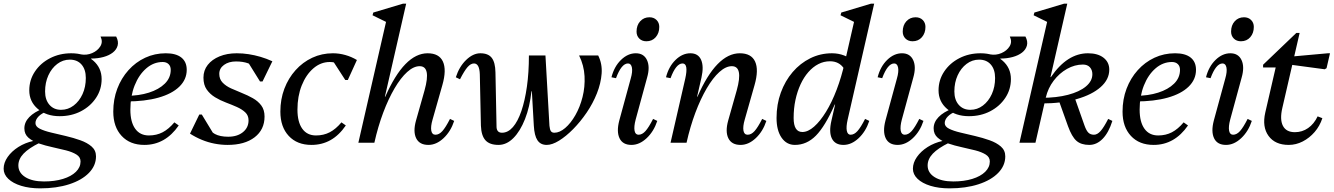

<svg xmlns="http://www.w3.org/2000/svg" viewBox="-110 -785 7338 1056"><path d="M111 251Q52 251 6.5 237Q-39 223 -64.5 198.5Q-90 174 -90 143Q-90 110 -68 78.5Q-46 47 -9 23.5Q28 0 74 -10V-18H109V0Q48 30 19.5 60Q-9 90 -9 125Q-9 165 29 189Q67 213 132 213Q191 213 236.5 199Q282 185 307.5 160Q333 135 333 103Q333 79 310.5 65Q288 51 253 42Q218 33 178.5 24.5Q139 16 104 4Q69 -8 46.5 -27.5Q24 -47 24 -79Q24 -113 51 -141Q78 -169 128 -188L148 -172Q119 -162 102 -144.5Q85 -127 85 -108Q85 -89 109 -77Q133 -65 171 -56Q209 -47 251.5 -37Q294 -27 332 -13.5Q370 0 394 21Q418 42 418 75Q418 126 379 166Q340 206 270.5 228.5Q201 251 111 251ZM218 -146Q145 -146 98 -186Q51 -226 51 -288Q51 -345 82 -391.5Q113 -438 165.5 -465Q218 -492 282 -492Q356 -492 402.5 -452Q449 -412 449 -350Q449 -293 418 -246.5Q387 -200 335 -173Q283 -146 218 -146ZM226 -181Q264 -181 295 -204.5Q326 -228 344 -267.5Q362 -307 362 -356Q362 -403 338.5 -430Q315 -457 274 -457Q236 -457 205 -433.5Q174 -410 156 -370.5Q138 -331 138 -282Q138 -236 162 -208.5Q186 -181 226 -181ZM333 -454 334 -486Q367 -480 397 -493Q427 -506 442 -530.5Q457 -555 443 -584H529Q543 -557 537 -534.5Q531 -512 510.5 -496Q490 -480 459 -471.5Q428 -463 391 -463V-454Z M684 12Q605 12 559 -37.5Q513 -87 513 -171Q513 -239 535 -297Q557 -355 596.5 -399Q636 -443 688.5 -467.5Q741 -492 802 -492Q858 -492 887.5 -468.5Q917 -445 917 -401Q917 -348 876.5 -308.5Q836 -269 761.5 -248Q687 -227 585 -227V-258Q654 -258 709 -275.5Q764 -293 796.5 -325Q829 -357 829 -401Q829 -421 817 -432.5Q805 -444 785 -444Q735 -444 694.5 -409Q654 -374 630.5 -315Q607 -256 607 -182Q607 -114 633.5 -77Q660 -40 709 -40Q751 -40 784.5 -57.5Q818 -75 849 -112L873 -95Q799 12 684 12Z M1142 12Q1106 12 1070 5Q1034 -2 1000 -16Q966 -30 935 -50L986 -155H1000L1071 -38L1018 -47V-102Q1044 -63 1072 -48Q1100 -33 1145 -33Q1195 -33 1226 -58Q1257 -83 1257 -123Q1257 -150 1239 -167Q1221 -184 1193 -196.5Q1165 -209 1133 -221Q1101 -233 1073 -250Q1045 -267 1027 -292.5Q1009 -318 1009 -358Q1009 -398 1032.5 -428Q1056 -458 1097.5 -475Q1139 -492 1192 -492Q1225 -492 1257.5 -487Q1290 -482 1322.5 -472.5Q1355 -463 1388 -448L1334 -337H1320L1246 -456L1310 -447V-402Q1282 -427 1254 -437Q1226 -447 1188 -447Q1148 -447 1122 -428Q1096 -409 1096 -379Q1096 -350 1114 -331Q1132 -312 1160.5 -299Q1189 -286 1220.5 -273.5Q1252 -261 1280.5 -245Q1309 -229 1327 -205Q1345 -181 1345 -144Q1345 -72 1290.5 -30Q1236 12 1142 12Z M1603 12Q1524 12 1478 -37.5Q1432 -87 1432 -171Q1432 -239 1454 -297Q1476 -355 1515.5 -399Q1555 -443 1607.5 -467.5Q1660 -492 1721 -492Q1755 -492 1789 -482.5Q1823 -473 1853 -455L1803 -345H1789L1710 -467H1772V-416Q1763 -426 1752.5 -432Q1742 -438 1730 -441Q1718 -444 1704 -444Q1654 -444 1613.5 -409Q1573 -374 1549.5 -315Q1526 -256 1526 -182Q1526 -114 1552.5 -77Q1579 -40 1628 -40Q1670 -40 1703.5 -57.5Q1737 -75 1768 -112L1792 -95Q1755 -41 1708 -14.5Q1661 12 1603 12Z M1861 0 2019 -690 2043 -650 1939 -701 1943 -716 2107 -765H2124L1949 0ZM2246 12Q2197 12 2179 -24.5Q2161 -61 2178 -122L2225 -288Q2262 -421 2198 -421Q2165 -421 2129.5 -389Q2094 -357 2060 -299Q2026 -241 1997.5 -165Q1969 -89 1949 0H1903L1972 -253H2009Q2114 -492 2242 -492Q2305 -492 2326 -446.5Q2347 -401 2323 -317L2269 -127Q2258 -89 2262 -66.5Q2266 -44 2285 -44Q2305 -44 2323 -64Q2341 -84 2365 -131L2388 -120Q2369 -62 2329.5 -25Q2290 12 2246 12Z M2632 12Q2583 12 2560 -13.5Q2537 -39 2535 -94L2529 -376Q2528 -406 2520 -421Q2512 -436 2497 -436Q2479 -436 2461.5 -416Q2444 -396 2420 -349L2397 -360Q2416 -419 2454 -455.5Q2492 -492 2532 -492Q2575 -492 2594.5 -467Q2614 -442 2615 -387L2621 -85Q2622 -70 2629.5 -62.5Q2637 -55 2651 -55Q2684 -55 2711 -86Q2738 -117 2757.5 -174Q2777 -231 2788 -308.5Q2799 -386 2799 -480H2848V-283H2813Q2804 -197 2777.5 -130Q2751 -63 2713.5 -25.5Q2676 12 2632 12ZM2897 12Q2863 12 2846 -13.5Q2829 -39 2826 -94L2804 -480H2890L2912 -93Q2914 -72 2920 -63.5Q2926 -55 2939 -55Q2968 -55 2998.5 -81Q3029 -107 3054.5 -151.5Q3080 -196 3094 -251.5Q3108 -307 3105 -366Q3102 -425 3075 -480H3180Q3203 -434 3199 -380.5Q3195 -327 3173 -271.5Q3151 -216 3116.5 -165.5Q3082 -115 3042.5 -75Q3003 -35 2965 -11.5Q2927 12 2897 12Z M3363 12Q3315 12 3297.5 -24.5Q3280 -61 3296 -122L3359 -353Q3370 -391 3365.5 -413.5Q3361 -436 3344 -436Q3308 -436 3278 -355L3253 -360Q3268 -419 3305.5 -455.5Q3343 -492 3387 -492Q3431 -492 3448.5 -454.5Q3466 -417 3449 -358L3386 -127Q3376 -89 3380 -66.5Q3384 -44 3402 -44Q3422 -44 3440 -64Q3458 -84 3482 -131L3505 -120Q3486 -62 3446.5 -25Q3407 12 3363 12ZM3445 -558Q3421 -558 3406 -573Q3391 -588 3391 -611Q3391 -646 3411 -668Q3431 -690 3462 -690Q3486 -690 3501 -675Q3516 -660 3516 -637Q3516 -603 3496.5 -580.5Q3477 -558 3445 -558Z M3963 12Q3914 12 3896 -24.5Q3878 -61 3895 -122L3942 -288Q3979 -421 3915 -421Q3882 -421 3846.5 -389Q3811 -357 3777 -299Q3743 -241 3714.5 -165Q3686 -89 3666 0H3620L3689 -253H3726Q3831 -492 3959 -492Q4022 -492 4043 -446.5Q4064 -401 4040 -317L3986 -127Q3975 -89 3979 -66.5Q3983 -44 4002 -44Q4022 -44 4040 -64Q4058 -84 4082 -131L4105 -120Q4086 -62 4046.5 -25Q4007 12 3963 12ZM3578 0 3659 -353Q3668 -393 3664.5 -414.5Q3661 -436 3644 -436Q3608 -436 3578 -355L3553 -360Q3568 -419 3605.5 -455.5Q3643 -492 3687 -492Q3730 -492 3746 -456Q3762 -420 3748 -358L3666 0Z M4262 12Q4216 12 4188.5 -28Q4161 -68 4161 -136Q4161 -211 4184.5 -275.5Q4208 -340 4249.5 -388.5Q4291 -437 4346.5 -464.5Q4402 -492 4466 -492Q4501 -492 4532.5 -480Q4564 -468 4591 -444L4558 -296Q4558 -369 4531.5 -408.5Q4505 -448 4455 -448Q4421 -448 4391 -432.5Q4361 -417 4336 -388.5Q4311 -360 4293 -321Q4275 -282 4265 -235.5Q4255 -189 4255 -136Q4255 -59 4303 -59Q4334 -59 4367.5 -88.5Q4401 -118 4433 -170Q4465 -222 4491.5 -291.5Q4518 -361 4536 -441H4582L4531 -210H4481Q4428 -90 4377.5 -39Q4327 12 4262 12ZM4529 12Q4483 12 4465.5 -23Q4448 -58 4463 -122L4593 -690L4617 -650L4513 -701L4517 -716L4681 -765H4698L4552 -127Q4543 -87 4547.5 -65.5Q4552 -44 4568 -44Q4588 -44 4606 -64Q4624 -84 4648 -131L4671 -120Q4652 -62 4612.5 -25Q4573 12 4529 12Z M4827 12Q4779 12 4761.5 -24.5Q4744 -61 4760 -122L4823 -353Q4834 -391 4829.5 -413.5Q4825 -436 4808 -436Q4772 -436 4742 -355L4717 -360Q4732 -419 4769.5 -455.5Q4807 -492 4851 -492Q4895 -492 4912.5 -454.5Q4930 -417 4913 -358L4850 -127Q4840 -89 4844 -66.5Q4848 -44 4866 -44Q4886 -44 4904 -64Q4922 -84 4946 -131L4969 -120Q4950 -62 4910.5 -25Q4871 12 4827 12ZM4909 -558Q4885 -558 4870 -573Q4855 -588 4855 -611Q4855 -646 4875 -668Q4895 -690 4926 -690Q4950 -690 4965 -675Q4980 -660 4980 -637Q4980 -603 4960.5 -580.5Q4941 -558 4909 -558Z M5112 251Q5053 251 5007.5 237Q4962 223 4936.5 198.5Q4911 174 4911 143Q4911 110 4933 78.5Q4955 47 4992 23.5Q5029 0 5075 -10V-18H5110V0Q5049 30 5020.5 60Q4992 90 4992 125Q4992 165 5030 189Q5068 213 5133 213Q5192 213 5237.5 199Q5283 185 5308.5 160Q5334 135 5334 103Q5334 79 5311.5 65Q5289 51 5254 42Q5219 33 5179.5 24.5Q5140 16 5105 4Q5070 -8 5047.5 -27.5Q5025 -47 5025 -79Q5025 -113 5052 -141Q5079 -169 5129 -188L5149 -172Q5120 -162 5103 -144.5Q5086 -127 5086 -108Q5086 -89 5110 -77Q5134 -65 5172 -56Q5210 -47 5252.5 -37Q5295 -27 5333 -13.5Q5371 0 5395 21Q5419 42 5419 75Q5419 126 5380 166Q5341 206 5271.5 228.5Q5202 251 5112 251ZM5219 -146Q5146 -146 5099 -186Q5052 -226 5052 -288Q5052 -345 5083 -391.5Q5114 -438 5166.5 -465Q5219 -492 5283 -492Q5357 -492 5403.5 -452Q5450 -412 5450 -350Q5450 -293 5419 -246.5Q5388 -200 5336 -173Q5284 -146 5219 -146ZM5227 -181Q5265 -181 5296 -204.5Q5327 -228 5345 -267.5Q5363 -307 5363 -356Q5363 -403 5339.5 -430Q5316 -457 5275 -457Q5237 -457 5206 -433.5Q5175 -410 5157 -370.5Q5139 -331 5139 -282Q5139 -236 5163 -208.5Q5187 -181 5227 -181ZM5334 -454 5335 -486Q5368 -480 5398 -493Q5428 -506 5443 -530.5Q5458 -555 5444 -584H5530Q5544 -557 5538 -534.5Q5532 -512 5511.5 -496Q5491 -480 5460 -471.5Q5429 -463 5392 -463V-454Z M5497 0 5655 -690 5679 -650 5575 -701 5579 -716 5743 -765H5760L5585 0ZM5881 12Q5836 12 5810.5 -10.5Q5785 -33 5764 -91L5715 -228L5801 -247L5855 -94Q5865 -66 5876.5 -55Q5888 -44 5907 -44Q5925 -44 5943 -64Q5961 -84 5985 -131L6008 -120Q5988 -56 5955 -22Q5922 12 5881 12ZM5619 -216V-247Q5701 -247 5764 -263.5Q5827 -280 5862.5 -309.5Q5898 -339 5898 -377Q5898 -400 5884.5 -415Q5871 -430 5846 -430Q5801 -430 5758.5 -406Q5716 -382 5685 -341Q5654 -300 5642 -249H5584L5620 -361H5670Q5715 -427 5766 -459.5Q5817 -492 5874 -492Q5928 -492 5959.5 -467.5Q5991 -443 5991 -402Q5991 -348 5943.5 -306Q5896 -264 5812 -240Q5728 -216 5619 -216Z M6235 12Q6156 12 6110 -37.5Q6064 -87 6064 -171Q6064 -239 6086 -297Q6108 -355 6147.5 -399Q6187 -443 6239.5 -467.5Q6292 -492 6353 -492Q6409 -492 6438.5 -468.5Q6468 -445 6468 -401Q6468 -348 6427.5 -308.5Q6387 -269 6312.5 -248Q6238 -227 6136 -227V-258Q6205 -258 6260 -275.5Q6315 -293 6347.5 -325Q6380 -357 6380 -401Q6380 -421 6368 -432.5Q6356 -444 6336 -444Q6286 -444 6245.5 -409Q6205 -374 6181.5 -315Q6158 -256 6158 -182Q6158 -114 6184.5 -77Q6211 -40 6260 -40Q6302 -40 6335.5 -57.5Q6369 -75 6400 -112L6424 -95Q6350 12 6235 12Z M6633 12Q6585 12 6567.5 -24.5Q6550 -61 6566 -122L6629 -353Q6640 -391 6635.5 -413.5Q6631 -436 6614 -436Q6578 -436 6548 -355L6523 -360Q6538 -419 6575.5 -455.5Q6613 -492 6657 -492Q6701 -492 6718.5 -454.5Q6736 -417 6719 -358L6656 -127Q6646 -89 6650 -66.5Q6654 -44 6672 -44Q6692 -44 6710 -64Q6728 -84 6752 -131L6775 -120Q6756 -62 6716.5 -25Q6677 12 6633 12ZM6715 -558Q6691 -558 6676 -573Q6661 -588 6661 -611Q6661 -646 6681 -668Q6701 -690 6732 -690Q6756 -690 6771 -675Q6786 -660 6786 -637Q6786 -603 6766.5 -580.5Q6747 -558 6715 -558Z M6978 12Q6903 12 6867 -37.5Q6831 -87 6849 -166L6919 -469L6949 -414H6837V-429L7020 -604H7038L6943 -192Q6928 -128 6946 -93Q6964 -58 7012 -58Q7052 -58 7084.5 -80.5Q7117 -103 7137 -145L7163 -135Q7149 -92 7120.5 -59Q7092 -26 7055 -7Q7018 12 6978 12ZM7176 -404 6952 -434 6961 -471 7193 -492H7205L7186 -410Z"/></svg>

Font: Platypi Light Light
Style: Italic
Weight: 300
Italic angle: -13°
Version: Version 1.200